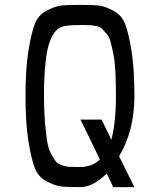

<svg xmlns="http://www.w3.org/2000/svg" viewBox="-20 -770 658 790"><path d="M533 -375Q533 -232 470 -127L533 0H446L419 -56Q363 0 309 0Q255 0 230.5 -3Q206 -6 171.5 -24Q137 -42 122.5 -80.5Q108 -119 96.5 -192Q85 -265 85 -375Q85 -485 96.5 -558Q108 -631 122.5 -669.5Q137 -708 171.5 -726Q206 -744 230.5 -747Q255 -750 309 -750Q363 -750 387.5 -747Q412 -744 446.5 -726Q481 -708 495.5 -669.5Q510 -631 521.5 -558Q533 -485 533 -375ZM309 -83Q360 -83 391 -114Q357 -185 338.5 -222Q320 -259 311 -278H398L438 -195Q457 -264 457 -375Q457 -429 455 -471.5Q453 -514 447 -544.5Q441 -575 435.5 -596.5Q430 -618 418.5 -631Q407 -644 399.5 -652Q392 -660 375 -663Q358 -666 349 -666.5Q340 -667 319 -667Q312 -667 309 -667Q249 -667 230 -658Q179 -634 167 -510Q161 -455 161 -375Q161 -313 165 -266.5Q169 -220 174 -189Q179 -158 190.5 -137Q202 -116 210 -105.5Q218 -95 236.5 -89.5Q255 -84 265.5 -83.5Q276 -83 299 -83Q306 -83 309 -83Z"/></svg>

Font: Hermit Light
Style: Regular
Weight: 300
Designer: Pablo Caro
Version: Version 2.000;PS 002.000;hotconv 1.0.88;makeotf.lib2.5.64775